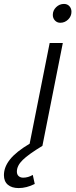

<svg xmlns="http://www.w3.org/2000/svg" viewBox="-103 -743 386 978"><path d="M261 -683Q261 -660 244 -643.5Q227 -627 204 -627Q188 -627 177 -638.5Q166 -650 166 -667Q166 -690 183 -706.5Q200 -723 223 -723Q240 -723 250.5 -711.5Q261 -700 261 -683ZM150 -524H217L113 0Q42 43 12.5 72Q-17 101 -17 131Q-17 146 -8 154Q1 162 15 162Q40 162 64 148L74 194Q32 215 -8 215Q-43 215 -63 198Q-83 181 -83 149Q-83 108 -52 69Q-21 30 48 -11Z"/></svg>

Font: Gontserrat Light
Style: Italic
Weight: 300
Italic angle: -11.3°
Designer: Julieta Ulanovsky
Foundry: Julieta Ulanovsky
Version: Version 6.001